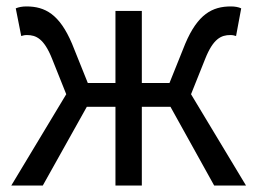

<svg xmlns="http://www.w3.org/2000/svg" viewBox="-20 -577 800 597"><path d="M15 0H113L250 -245H339V0H421V-245H510L646 0H745L574 -284L618 -394C643 -457 668 -468 696 -468C704 -468 707 -467 714 -465L730 -551C722 -555 710 -557 698 -557C640 -557 595 -533 556 -441L507 -319H421V-543H339V-319H253L204 -441C165 -533 120 -557 62 -557C50 -557 38 -555 29 -551L46 -465C53 -467 56 -468 64 -468C92 -468 117 -457 142 -394L186 -284Z"/></svg>

Font: Source Han Sans KR
Style: Regular
Weight: 400
Designer: Ryoko NISHIZUKA 西塚涼子 (kana, bopomofo & ideographs); Paul D. Hunt (Latin, Greek & Cyrillic); Sandoll Communications 산돌커뮤니
Foundry: Adobe
Version: Version 2.004;hotconv 1.0.118;makeotfexe 2.5.65603